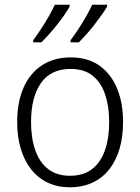

<svg xmlns="http://www.w3.org/2000/svg" viewBox="-20 -786 596 816"><path d="M503 -267Q503 -204 488 -153.5Q473 -103 444.5 -66.5Q416 -30 373.5 -10Q331 10 276 10Q225 10 183.5 -9.5Q142 -29 113 -65.5Q84 -102 68.5 -153Q53 -204 53 -267Q53 -353 80.5 -414.5Q108 -476 159 -509Q210 -542 281 -542Q353 -542 402 -507.5Q451 -473 477 -411.5Q503 -350 503 -267ZM112 -267Q112 -199 130 -147.5Q148 -96 184.5 -67.5Q221 -39 277 -39Q335 -39 371.5 -67.5Q408 -96 426 -147.5Q444 -199 444 -267Q444 -333 427 -384Q410 -435 374 -464Q338 -493 280 -493Q196 -493 154 -433Q112 -373 112 -267ZM435 -758Q426 -742 412 -722.5Q398 -703 381.5 -681.5Q365 -660 348 -641Q331 -622 315 -606H280V-615Q295 -635 312.5 -661.5Q330 -688 346 -716Q362 -744 372 -766H435ZM276 -758Q267 -742 253.5 -722.5Q240 -703 223 -681.5Q206 -660 189 -641Q172 -622 156 -606H121V-615Q136 -635 153.5 -661.5Q171 -688 187 -716Q203 -744 213 -766H276Z"/></svg>

Font: Noto Sans Display Light
Style: Regular
Weight: 300
Designer: Monotype Design Team
Foundry: Monotype Imaging Inc.
Version: Version 2.003